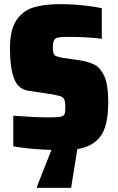

<svg xmlns="http://www.w3.org/2000/svg" viewBox="-20 -716 569 926"><path d="M353 3 323 190H158V185L228 7Q127 4 44 -10V-158Q146 -150 209 -150Q246 -150 262.5 -151.5Q279 -153 286 -159Q292 -164 293.5 -173Q295 -182 295 -201Q295 -226 290 -236.5Q285 -247 271 -252Q257 -257 219 -263L118 -278Q68 -285 48 -336.5Q28 -388 28 -484Q28 -571 58.5 -617.5Q89 -664 141 -680Q193 -696 270 -696Q326 -696 382.5 -690Q439 -684 471 -676V-529Q401 -538 311 -538Q283 -538 269 -536.5Q255 -535 248 -530Q241 -525 238 -515.5Q235 -506 235 -490Q235 -468 238 -459Q241 -450 250.5 -445.5Q260 -441 283 -437L372 -424Q412 -417 438.5 -402.5Q465 -388 483 -349Q502 -308 502 -223Q502 -107 464 -57.5Q426 -8 353 3Z"/></svg>

Font: Saira Semi Condensed Black
Style: Regular
Weight: 900
Width: 4
Designer: Hector Gatti with collaboration of the Omnibus-Type team
Foundry: Omnibus-Type
Version: Version 1.001; ttfautohint (v1.8)